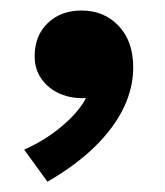

<svg xmlns="http://www.w3.org/2000/svg" viewBox="-20 -184 322 374"><path d="M72.5 170 27 107.5Q68.5 89 101 61.5Q133.5 34 147.5 7Q120 8.5 97.2 -1.2Q74.5 -11 61 -30Q47.5 -49 47.5 -74.5Q47.5 -114.5 73 -139Q98.5 -163.5 138.5 -163.5Q183 -163.5 211.2 -133.5Q239.5 -103.5 239.5 -52.5Q239.5 -13 221 25.8Q202.5 64.5 165.5 101Q128.5 137.5 72.5 170Z"/></svg>

Font: Geologica SemiBold
Style: Regular
Weight: 600
Designer: Sindre Bremnes, Frode Helland
Foundry: Monokrom Skriftforlag AS
Version: Version 1.010;gftools[0.9.28]